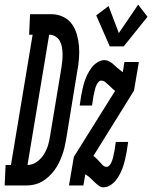

<svg xmlns="http://www.w3.org/2000/svg" viewBox="-77 -796 653 824"><path d="M-57 0 -53 -88H-30L63 -647H48L52 -735H83H148Q174 -734 196.5 -722.5Q219 -711 232.5 -691.5Q246 -672 253 -647.5Q260 -623 262 -597.5Q264 -572 262 -545.5Q260 -519 255 -493L207 -199Q204 -181 200 -164Q196 -147 190 -130.5Q184 -114 176 -97.5Q168 -81 157 -66Q146 -51 132.5 -38.5Q119 -26 103.5 -17Q88 -8 70.5 -4Q53 0 36 0ZM41 -88Q62 -88 80.5 -101Q99 -114 111 -133Q123 -152 129 -172Q135 -192 138 -213L187 -508Q189 -522 190.5 -537Q192 -552 191.5 -566.5Q191 -581 188.5 -595Q186 -609 179.5 -620.5Q173 -632 161 -639.5Q149 -647 135 -647H134ZM394 -597 336 -730 389 -770 433 -654 516 -776 556 -724 454 -597ZM367 8Q358 8 351 3.5Q344 -1 337.5 -6.5Q331 -12 325.5 -17.5Q320 -23 314.5 -28.5Q309 -34 302.5 -39Q296 -44 289 -48L281 0H219L240 -123L417 -406Q409 -412 402.5 -418.5Q396 -425 389 -431.5Q382 -438 374.5 -444Q367 -450 357 -450Q351 -450 346 -444.5Q341 -439 338 -433Q335 -427 333 -421Q331 -415 329.5 -408.5Q328 -402 327 -396Q326 -390 324 -383L318 -343H265L271 -383Q274 -399 277.5 -415Q281 -431 286 -446.5Q291 -462 298.5 -477Q306 -492 316 -505.5Q326 -519 341 -528.5Q356 -538 371 -538Q380 -538 387.5 -534.5Q395 -531 401.5 -526.5Q408 -522 413.5 -516.5Q419 -511 425 -506Q431 -501 437.5 -496Q444 -491 450 -486L457 -530H519L498 -407L324 -127Q331 -122 338 -115Q345 -108 351 -101Q357 -94 364 -87Q371 -80 381 -80Q387 -80 392 -85.5Q397 -91 400 -97Q403 -103 405 -109Q407 -115 408.5 -121.5Q410 -128 411 -134Q412 -140 414 -147L420 -187H473L467 -147Q464 -131 460.5 -115Q457 -99 452 -83.5Q447 -68 439.5 -53Q432 -38 422 -24.5Q412 -11 397 -1.5Q382 8 367 8Z"/></svg>

Font: Iosevka Slab Semibold
Style: Italic
Weight: 600
Italic angle: -9°
Monospace: yes
Designer: Belleve Invis
Foundry: Belleve Invis
Version: Version 11.1.1; ttfautohint (v1.8.3)